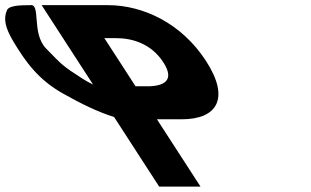

<svg xmlns="http://www.w3.org/2000/svg" viewBox="-345 -723 1202 742"><path d="M-166.4 -535C-225.3 -595 -184.9 -711.5 -229.2 -703C-235.4 -701.8 -307.8 -707 -317.9 -684C-332.9 -650 -324.2 -615 -294.2 -564C-246.4 -484 -196.7 -415 -102.3 -362C-30.5 -321.4 35.3 -289.4 95.8 -271L270.1 -1.9H429.9L261.5 -262H357.5C494.4 -262 544.9 -342.7 451.3 -487.2C357.2 -632.6 208.6 -703.1 71.8 -703.1H-184.1L14.7 -396.2C-1 -404.1 -15 -411.7 -26.3 -419C-105.3 -470 -102.6 -469.9 -166.4 -535ZM178.9 -389.5 58.3 -575.6H103.4C166.3 -575.6 239.5 -554.4 286.3 -482.1C332.6 -410.7 286.8 -389.5 223.9 -389.5Z"/></svg>

Font: Hussar
Style: BdOpOblSeven
Weight: 700
Foundry: Cannot Into Space Fonts
Version: Version 2.00